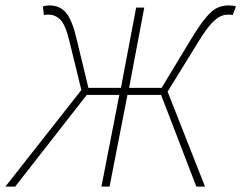

<svg xmlns="http://www.w3.org/2000/svg" viewBox="-54 -688 890 708"><path d="M-34 0 246 -356 202 -536Q187 -598 168 -616Q149 -634 126 -634Q122 -634 118 -634Q114 -634 108 -632L104 -664Q109 -666 115.5 -667Q122 -668 128 -668Q167 -668 189.5 -641Q212 -614 228 -546L272 -364H392L448 -660H478L422 -364H542L652 -546Q685 -600 707.5 -626Q730 -652 749 -660Q768 -668 788 -668Q797 -668 804.5 -667Q812 -666 816 -664L804 -632Q800 -634 796 -634Q792 -634 786 -634Q773 -634 758.5 -627.5Q744 -621 725 -600.5Q706 -580 680 -538L564 -350L702 0H670L540 -338H416L350 0H320L386 -338H266L2 0Z"/></svg>

Font: Source Sans Variable
Style: Italic
Weight: 200
Italic angle: -11°
Designer: Paul D. Hunt
Foundry: Adobe Systems Incorporated
Version: Version 3.006;hotconv 1.0.111;makeotfexe 2.5.65597